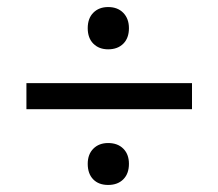

<svg xmlns="http://www.w3.org/2000/svg" viewBox="-20 -607 620 545"><path d="M287 -467Q261 -467 245 -483Q229 -499 229 -527Q229 -555 245 -571Q261 -587 287 -587Q314 -587 330 -570.5Q346 -554 346 -527Q346 -499 330 -483Q314 -467 287 -467ZM55 -297V-371H525V-297ZM229 -142Q229 -169 245 -185Q261 -201 287 -201Q314 -201 330 -185Q346 -169 346 -142Q346 -114 330 -98Q314 -82 287 -82Q260 -82 244.5 -98Q229 -114 229 -142Z"/></svg>

Font: Cantarell
Style: Regular
Weight: 400
Designer: Dave Crossland, Nikolaus Waxweiler, Florian Fecher, Jacques Le Bailly, Eben Sorkin, Alexei Vanyashin, Alexios Zavras, Em
Version: Version 0.303